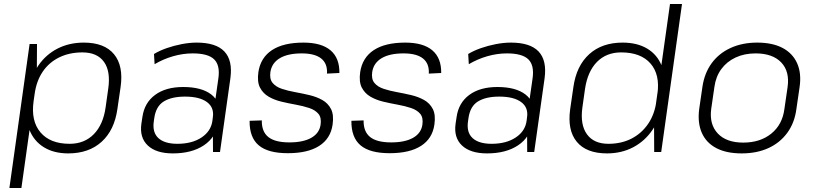

<svg xmlns="http://www.w3.org/2000/svg" viewBox="-20 -760 4080 960"><path d="M321 7Q249 7 199 -24Q149 -55 127 -111.5Q105 -168 115 -244L123 -301Q134 -377 171.5 -432Q209 -487 267.5 -517Q326 -547 399 -547Q502 -547 550 -489Q598 -431 583 -325L567 -215Q552 -109 488 -51Q424 7 321 7ZM128 -540H165L164 -368L87 180H27ZM328 -41Q402 -41 449 -89Q496 -137 508 -223L521 -315Q534 -403 500 -450.5Q466 -498 392 -498Q327 -498 276 -473Q225 -448 193.5 -401.5Q162 -355 153 -289L148 -254Q134 -155 182.5 -98Q231 -41 328 -41Z M1044 -173 1072 -369Q1081 -434 1050.5 -463.5Q1020 -493 944 -493Q895 -493 846 -479Q797 -465 753 -439L750 -490Q778 -507 814 -519.5Q850 -532 889 -539.5Q928 -547 963 -547Q1060 -547 1102 -502.5Q1144 -458 1132 -369L1080 0H1045ZM844 7Q761 7 719 -32.5Q677 -72 687 -142L692 -175Q702 -246 755.5 -285.5Q809 -325 896 -325Q988 -325 1036.5 -287.5Q1085 -250 1075 -180L1070 -145Q1060 -74 999.5 -33.5Q939 7 844 7ZM867 -41Q940 -41 987.5 -72.5Q1035 -104 1042 -156L1044 -172Q1052 -222 1015 -249.5Q978 -277 905 -277Q838 -277 798.5 -252.5Q759 -228 751 -167L749 -153Q741 -98 772 -69.5Q803 -41 867 -41Z M1419 6Q1320 6 1273.5 -33.5Q1227 -73 1228 -156L1289 -158Q1288 -102 1321.5 -75Q1355 -48 1427 -48Q1496 -48 1536.5 -71Q1577 -94 1583 -137Q1588 -172 1572 -191Q1556 -210 1526 -220Q1496 -230 1460 -236.5Q1424 -243 1388 -251.5Q1352 -260 1323.5 -276.5Q1295 -293 1280 -322Q1265 -351 1272 -400Q1283 -472 1340 -509.5Q1397 -547 1497 -547Q1587 -547 1632.5 -508.5Q1678 -470 1677 -395L1615 -392Q1618 -442 1586 -467.5Q1554 -493 1489 -493Q1419 -493 1379 -469Q1339 -445 1332 -400Q1327 -365 1343 -345.5Q1359 -326 1389 -316Q1419 -306 1455 -299.5Q1491 -293 1527 -284.5Q1563 -276 1591.5 -260Q1620 -244 1635 -215Q1650 -186 1643 -137Q1633 -67 1576 -30.5Q1519 6 1419 6Z M1928 6Q1829 6 1782.5 -33.5Q1736 -73 1737 -156L1798 -158Q1797 -102 1830.5 -75Q1864 -48 1936 -48Q2005 -48 2045.5 -71Q2086 -94 2092 -137Q2097 -172 2081 -191Q2065 -210 2035 -220Q2005 -230 1969 -236.5Q1933 -243 1897 -251.5Q1861 -260 1832.5 -276.5Q1804 -293 1789 -322Q1774 -351 1781 -400Q1792 -472 1849 -509.5Q1906 -547 2006 -547Q2096 -547 2141.5 -508.5Q2187 -470 2186 -395L2124 -392Q2127 -442 2095 -467.5Q2063 -493 1998 -493Q1928 -493 1888 -469Q1848 -445 1841 -400Q1836 -365 1852 -345.5Q1868 -326 1898 -316Q1928 -306 1964 -299.5Q2000 -293 2036 -284.5Q2072 -276 2100.5 -260Q2129 -244 2144 -215Q2159 -186 2152 -137Q2142 -67 2085 -30.5Q2028 6 1928 6Z M2615 -173 2643 -369Q2652 -434 2621.5 -463.5Q2591 -493 2515 -493Q2466 -493 2417 -479Q2368 -465 2324 -439L2321 -490Q2349 -507 2385 -519.5Q2421 -532 2460 -539.5Q2499 -547 2534 -547Q2631 -547 2673 -502.5Q2715 -458 2703 -369L2651 0H2616ZM2415 7Q2332 7 2290 -32.5Q2248 -72 2258 -142L2263 -175Q2273 -246 2326.5 -285.5Q2380 -325 2467 -325Q2559 -325 2607.5 -287.5Q2656 -250 2646 -180L2641 -145Q2631 -74 2570.5 -33.5Q2510 7 2415 7ZM2438 -41Q2511 -41 2558.5 -72.5Q2606 -104 2613 -156L2615 -172Q2623 -222 2586 -249.5Q2549 -277 2476 -277Q2409 -277 2369.5 -252.5Q2330 -228 2322 -167L2320 -153Q2312 -98 2343 -69.5Q2374 -41 2438 -41Z M3015 7Q2912 7 2864 -51Q2816 -109 2831 -215L2847 -325Q2862 -431 2926 -489Q2990 -547 3093 -547Q3166 -547 3216 -517Q3266 -487 3288 -432Q3310 -377 3299 -301L3291 -244Q3281 -168 3243 -111.5Q3205 -55 3146.5 -24Q3088 7 3015 7ZM3022 -41Q3087 -41 3137.5 -67Q3188 -93 3220.5 -140.5Q3253 -188 3262 -254L3267 -289Q3281 -387 3232.5 -442.5Q3184 -498 3086 -498Q3012 -498 2965 -450.5Q2918 -403 2905 -315L2892 -223Q2880 -137 2914.5 -89Q2949 -41 3022 -41ZM3250 -172 3330 -740H3390L3286 0H3251Z M3688 7Q3612 7 3561.5 -19.5Q3511 -46 3489 -96Q3467 -146 3476 -215L3492 -325Q3502 -394 3538 -443.5Q3574 -493 3632.5 -520Q3691 -547 3766 -547Q3842 -547 3892.5 -520.5Q3943 -494 3965.5 -444Q3988 -394 3978 -325L3962 -215Q3953 -146 3916.5 -96Q3880 -46 3822 -19.5Q3764 7 3688 7ZM3696 -47Q3781 -47 3836.5 -92Q3892 -137 3902 -215L3918 -325Q3929 -403 3886 -448Q3843 -493 3758 -493Q3702 -493 3658 -472.5Q3614 -452 3586.5 -414.5Q3559 -377 3552 -325L3536 -215Q3526 -138 3569 -92.5Q3612 -47 3696 -47Z"/></svg>

Font: Pathway Extreme 8pt Thin
Style: Italic
Weight: 100
Italic angle: -8°
Designer: Eduardo Rodriguez Tunni
Foundry: Eduardo Rodriguez Tunni
Version: Version 1.000